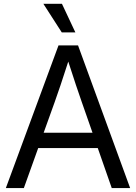

<svg xmlns="http://www.w3.org/2000/svg" viewBox="-20 -959 693 979"><path d="M9.8 0H101.6L174.8 -204.1H478.5L549.8 0H643.6L377.9 -727.5H278.3ZM294.9 -793.9H364.3L295.9 -939.5H201.2ZM202.6 -282.2 258.8 -438.5C277.3 -489.7 296.9 -548.3 328.1 -645C359.4 -548.3 378.9 -489.7 397 -438.5L451.7 -282.2Z"/></svg>

Font: Raveo Display Display
Style: Regular
Weight: 400
Designer: Jakub Foglar, Rasmus Andersson (Inter)
Foundry: Jakubfoglar.com
Version: Version 1.100;Glyphs 3.2.3 (3260)